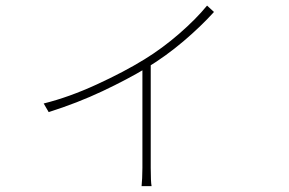

<svg xmlns="http://www.w3.org/2000/svg" viewBox="-20 -590 1017 676"><path d="M488.3 -380.9Q551.8 -419.9 610.8 -471.2Q669.9 -522.5 709 -570.3L733.4 -547.9Q687.5 -497.1 626 -444.8Q564.5 -392.6 497.1 -351.6Q428.7 -310.5 340.8 -269Q252.9 -227.5 151.4 -195.3L133.8 -225.6Q223.6 -248 320.3 -292.5Q417 -336.9 488.3 -380.9ZM513.7 65.4H478.5Q479.5 54.7 480.5 37.1Q481.4 19.5 481.4 1V-369.1L510.7 -383.8V1Q510.7 49.8 513.7 65.4Z"/></svg>

Font: Min Sans VF VF
Style: Regular
Weight: 400
Designer: Jinseong-Kim, NotoSansCJK, Nunito
Foundry: Jinseong-Kim
Version: Version 1.420;Glyphs 3.1.2 (3151)